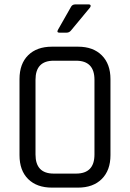

<svg xmlns="http://www.w3.org/2000/svg" viewBox="-20 -856 593 876"><path d="M324 -836H385Q391 -836 393 -832Q395 -828 391 -822L304 -717Q296 -707 284 -707H251Q237 -707 245 -721L303 -823Q309 -836 324 -836ZM225 -64H327Q411 -64 411 -151V-492Q411 -579 327 -579H225Q142 -579 142 -492V-151Q142 -64 225 -64ZM336 0H217Q148 0 108.5 -39Q69 -78 69 -148V-495Q69 -565 108.5 -604Q148 -643 217 -643H336Q405 -643 444.5 -603.5Q484 -564 484 -495V-148Q484 -79 444.5 -39.5Q405 0 336 0Z"/></svg>

Font: Rajdhani Medium
Style: Regular
Weight: 500
Designer: Satya Rajpurohit, Jyotish Sonowal
Foundry: Indian Type Foundry
Version: Version 1.201 February 1, 2022